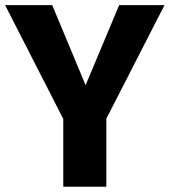

<svg xmlns="http://www.w3.org/2000/svg" viewBox="-27 -713 648 733"><path d="M427.9 -693.4H601L379 -260V0H214.5V-259L-7.5 -693.4H172.3L299.8 -387.8Z"/></svg>

Font: Fira Sans Variable
Style: Regular
Weight: 400
Designer: Carrois Corporate & Edenspiekermann AG
Foundry: Carrois Corporate GbR & Edenspiekermann AG
Version: Version 4.202